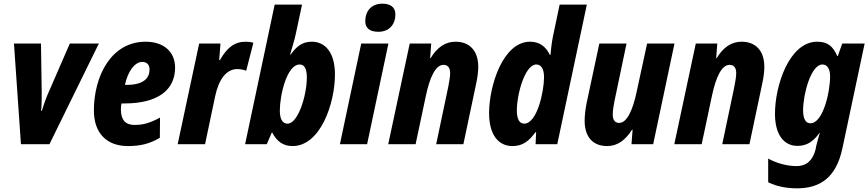

<svg xmlns="http://www.w3.org/2000/svg" viewBox="-20 -785 4726 1045"><path d="M94 0H249L518 -548H360L236 -263C227 -241 215 -207 208 -182H204C207 -214 207 -256 207 -286L203 -548H56Z M676 10C745 10 796 -3 850 -35L851 -145C797 -116 761 -105 712 -105C663 -105 638 -132 638 -190C638 -200 639 -211 641 -222H658C836 -222 933 -293 933 -417C933 -502 872 -558 773 -558C583 -558 491 -368 491 -184C491 -60 561 10 676 10ZM660 -323C676 -398 714 -448 754 -448C780 -448 794 -432 794 -407C794 -361 763 -323 669 -323Z M947 0H1096L1151 -261C1170 -351 1211 -409 1271 -409C1290 -409 1307 -405 1320 -400L1359 -552C1347 -556 1331 -558 1318 -558C1256 -558 1216 -526 1177 -458H1173L1180 -548H1064Z M1572 10C1724 10 1803 -222 1803 -380C1803 -502 1748 -558 1677 -558C1624 -558 1593 -531 1562 -488H1559C1566 -516 1583 -565 1590 -601L1624 -760H1475L1314 0H1432L1459 -63H1462C1486 -17 1520 10 1572 10ZM1545 -112C1517 -112 1503 -138 1503 -183C1503 -266 1541 -434 1611 -434C1637 -434 1650 -411 1650 -363C1650 -265 1602 -112 1545 -112Z M2040 -612C2099 -612 2132 -653 2132 -707C2132 -748 2102 -765 2061 -765C2000 -765 1968 -723 1968 -670C1968 -629 1996 -612 2040 -612ZM1830 0H1978L2094 -548H1946Z M2093 0H2242L2298 -264C2319 -363 2350 -432 2394 -432C2417 -432 2430 -417 2430 -387C2430 -367 2425 -340 2420 -314L2354 0H2502L2571 -327C2579 -363 2583 -395 2583 -421C2583 -511 2534 -558 2459 -558C2402 -558 2358 -525 2324 -469H2321L2327 -548H2210Z M2833 -112C2807 -112 2793 -137 2793 -184C2793 -272 2837 -434 2899 -434C2926 -434 2941 -409 2941 -365C2941 -286 2903 -112 2833 -112ZM2769 10C2827 10 2860 -19 2894 -65H2898L2895 0H3013L3174 -760H3026L2990 -589C2983 -557 2978 -509 2976 -486H2973C2950 -532 2917 -558 2865 -558C2718 -558 2642 -320 2642 -169C2642 -47 2696 10 2769 10Z M3285 10C3342 10 3385 -24 3420 -79H3423L3417 0H3535L3651 -548H3502L3445 -285C3424 -185 3392 -116 3350 -116C3327 -116 3315 -132 3315 -162C3315 -181 3319 -208 3324 -233L3390 -548H3242L3173 -225C3166 -191 3162 -154 3162 -128C3162 -45 3202 10 3285 10Z M3650 0H3799L3855 -264C3876 -363 3907 -432 3951 -432C3974 -432 3987 -417 3987 -387C3987 -367 3982 -340 3977 -314L3911 0H4059L4128 -327C4136 -363 4140 -395 4140 -421C4140 -511 4091 -558 4016 -558C3959 -558 3915 -525 3881 -469H3878L3884 -548H3767Z M4391 -114C4365 -114 4351 -138 4351 -185C4351 -273 4394 -434 4456 -434C4483 -434 4498 -409 4498 -369C4498 -283 4459 -114 4391 -114ZM4318 240C4442 240 4531 183 4565 22L4686 -548H4564L4540 -480H4537C4514 -532 4486 -558 4428 -558C4276 -558 4198 -320 4198 -166C4198 -47 4250 9 4320 9C4373 9 4407 -16 4439 -60H4442C4436 -44 4429 -14 4423 7L4419 28C4404 86 4372 119 4314 119C4260 119 4202 101 4161 78V207C4201 226 4250 240 4318 240Z"/></svg>

Font: Noto Sans Display SemiCondensed Extra
Style: Italic
Weight: 800
Width: 4
Italic angle: -12°
Designer: Monotype Design Team
Foundry: Monotype Imaging Inc.
Version: Version 1.900